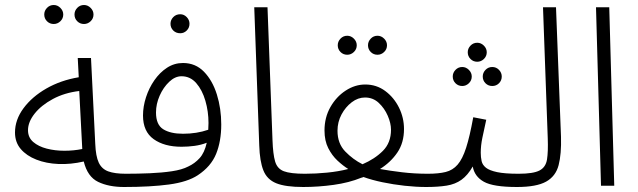

<svg xmlns="http://www.w3.org/2000/svg" viewBox="-20 -743 2552 768"><path d="M316 -647Q300 -647 289 -658Q278 -669 278 -685Q278 -700 289 -711.5Q300 -723 316 -723Q331 -723 342.5 -711.5Q354 -700 354 -685Q354 -669 342.5 -658Q331 -647 316 -647ZM195 -647Q179 -647 168 -658Q157 -669 157 -685Q157 -700 168 -711.5Q179 -723 195 -723Q210 -723 221.5 -711.5Q233 -700 233 -685Q233 -669 221.5 -658Q210 -647 195 -647Z M476 5Q415 5 372.5 -15.5Q330 -36 315 -97Q263 -85 214 -87Q165 -89 125.5 -104.5Q86 -120 63 -147Q40 -174 40 -213Q40 -264 74 -310Q108 -356 165.5 -389Q223 -422 295 -434L291 -511H344L361 -168Q363 -118 375 -92.5Q387 -67 413 -57.5Q439 -48 483 -48Q496 -48 502 -40.5Q508 -33 508 -23Q508 -13 499 -4Q490 5 476 5ZM92 -222Q92 -193 113 -175Q134 -157 167 -148.5Q200 -140 237.5 -140Q275 -140 309 -147V-148L297 -379Q238 -372 191.5 -347Q145 -322 118.5 -288.5Q92 -255 92 -222Z M701 -610Q684 -610 673 -621Q662 -632 662 -648Q662 -663 673 -674.5Q684 -686 701 -686Q716 -686 727 -674.5Q738 -663 738 -648Q738 -632 727 -621Q716 -610 701 -610Z M476 5 483 -48Q531 -48 579 -50Q627 -52 667.5 -58Q708 -64 733 -77Q759 -89 778.5 -110.5Q798 -132 807 -172Q784 -163 758 -159.5Q732 -156 706 -156Q637 -156 594.5 -186.5Q552 -217 552 -281Q552 -317 564 -354Q576 -391 597.5 -422Q619 -453 648 -472Q677 -491 712 -491Q762 -491 796 -456Q830 -421 847.5 -365Q865 -309 865 -245Q865 -178 844.5 -127.5Q824 -77 771 -42Q730 -15 656 -5Q582 5 476 5ZM604 -293Q604 -244 633 -226Q662 -208 712 -208Q767 -208 813 -224Q814 -237 814 -251Q814 -297 801.5 -340Q789 -383 765 -410.5Q741 -438 706 -438Q680 -438 656.5 -415.5Q633 -393 618.5 -360Q604 -327 604 -293Z M1193 5Q1122 5 1085 -10Q1048 -25 1033.5 -61.5Q1019 -98 1017 -161L997 -714H1050L1070 -182Q1072 -126 1080.5 -97Q1089 -68 1115.5 -58Q1142 -48 1199 -48Q1213 -48 1219 -40.5Q1225 -33 1225 -23Q1225 -13 1215.5 -4Q1206 5 1193 5Z M1490 -524Q1474 -524 1463 -535Q1452 -546 1452 -562Q1452 -577 1463 -588.5Q1474 -600 1490 -600Q1505 -600 1516.5 -588.5Q1528 -577 1528 -562Q1528 -546 1516.5 -535Q1505 -524 1490 -524ZM1369 -524Q1353 -524 1342 -535Q1331 -546 1331 -562Q1331 -577 1342 -588.5Q1353 -600 1369 -600Q1384 -600 1395.5 -588.5Q1407 -577 1407 -562Q1407 -546 1395.5 -535Q1384 -524 1369 -524Z M1193 5 1200 -48Q1243 -48 1288.5 -52.5Q1334 -57 1373 -67Q1352 -80 1330 -100.5Q1308 -121 1293 -150.5Q1278 -180 1278 -221Q1278 -273 1301.5 -314.5Q1325 -356 1362.5 -380.5Q1400 -405 1441 -405Q1486 -405 1521 -379Q1556 -353 1576 -312.5Q1596 -272 1596 -227Q1596 -172 1569.5 -133Q1543 -94 1500 -67Q1538 -60 1588 -54Q1638 -48 1692 -48Q1705 -48 1711 -40.5Q1717 -33 1717 -23Q1717 -13 1708 -4Q1699 5 1685 5Q1644 5 1598.5 0Q1553 -5 1510 -14Q1467 -23 1434 -35Q1430 -33 1425 -32Q1376 -12 1314.5 -3.5Q1253 5 1193 5ZM1330 -220Q1330 -169 1361 -137Q1392 -105 1430 -86Q1479 -107 1511.5 -139.5Q1544 -172 1544 -224Q1544 -250 1531 -280Q1518 -310 1495 -331.5Q1472 -353 1440 -353Q1412 -353 1387 -334Q1362 -315 1346 -285Q1330 -255 1330 -220Z M1889 -496Q1873 -496 1862 -507Q1851 -518 1851 -534Q1851 -549 1862 -560.5Q1873 -572 1889 -572Q1904 -572 1915.5 -560.5Q1927 -549 1927 -534Q1927 -518 1915.5 -507Q1904 -496 1889 -496ZM1829 -399Q1813 -399 1802 -410Q1791 -421 1791 -437Q1791 -452 1802 -463.5Q1813 -475 1829 -475Q1844 -475 1855.5 -463.5Q1867 -452 1867 -437Q1867 -421 1855.5 -410Q1844 -399 1829 -399ZM1949 -399Q1933 -399 1922 -410Q1911 -421 1911 -437Q1911 -452 1922 -463.5Q1933 -475 1949 -475Q1965 -475 1976 -463.5Q1987 -452 1987 -437Q1987 -421 1976 -410Q1965 -399 1949 -399Z M1685 5 1692 -48Q1734 -48 1762.5 -55Q1791 -62 1810.5 -84.5Q1830 -107 1844.5 -152Q1859 -197 1873 -274L1925 -264Q1916 -223 1909.5 -192Q1903 -161 1903 -132Q1903 -114 1906.5 -98.5Q1910 -83 1924 -72Q1938 -61 1968.5 -54.5Q1999 -48 2054 -48Q2068 -48 2074 -40.5Q2080 -33 2080 -23Q2080 -13 2070.5 -4Q2061 5 2048 5Q1953 5 1915.5 -16Q1878 -37 1871 -77Q1851 -42 1826 -24Q1801 -6 1766.5 -0.5Q1732 5 1685 5Z M2048 5 2055 -48Q2113 -48 2138 -61Q2163 -74 2168 -105Q2173 -136 2171 -190L2152 -714H2204L2224 -196Q2226 -127 2214.5 -82.5Q2203 -38 2164.5 -16.5Q2126 5 2048 5Z M2384 0 2364 -714H2417L2437 0Z"/></svg>

Font: Noto Sans Arabic Light
Style: Regular
Weight: 300
Designer: Monotype Design Team, Nadine Chahine, Nizar Qandah and Khaled Hosny
Foundry: Monotype Imaging Inc.
Version: Version 2.012; ttfautohint (v1.8.4.7-5d5b)